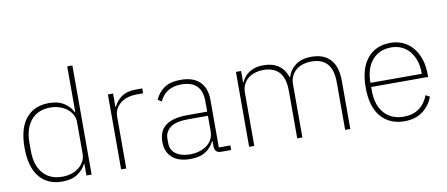

<svg xmlns="http://www.w3.org/2000/svg" viewBox="-67 -1005 2984 1282"><g transform="rotate(-10 1425.0 -364.0)"><path d="M432 -79H429Q412 -43 372 -15.5Q332 12 268 12Q168 12 112.5 -55.5Q57 -123 57 -254Q57 -385 112.5 -452.5Q168 -520 268 -520Q332 -520 372 -493Q412 -466 429 -429H432V-740H467V0H432ZM273 -20Q305 -20 334 -29Q363 -38 384.5 -55Q406 -72 419 -95.5Q432 -119 432 -148V-362Q432 -390 419 -413.5Q406 -437 384.5 -453.5Q363 -470 334 -479.5Q305 -489 273 -489Q188 -489 141.5 -433.5Q95 -378 95 -283V-225Q95 -130 141.5 -75Q188 -20 273 -20Z M667 0V-508H702V-419H706Q722 -455 758 -481.5Q794 -508 862 -508H900V-475H856Q825 -475 797 -467Q769 -459 748 -443Q727 -427 714.5 -403.5Q702 -380 702 -349V0Z M1344 0Q1303 0 1301 -42V-79H1297Q1279 -40 1240 -14Q1201 12 1135 12Q1056 12 1013 -26Q970 -64 970 -133Q970 -166 980 -193Q990 -220 1013.5 -239.5Q1037 -259 1074.5 -269.5Q1112 -280 1167 -280H1300V-348Q1300 -420 1265 -454.5Q1230 -489 1161 -489Q1054 -489 1013 -399L988 -416Q1009 -463 1050 -491.5Q1091 -520 1162 -520Q1247 -520 1291 -476.5Q1335 -433 1335 -352V-31H1413V0ZM1138 -19Q1171 -19 1200.5 -27.5Q1230 -36 1252 -52Q1274 -68 1287 -92Q1300 -116 1300 -148V-252H1167Q1083 -252 1045 -223.5Q1007 -195 1007 -148V-120Q1007 -70 1043.5 -44.5Q1080 -19 1138 -19Z M1535 0V-508H1570V-430H1573Q1580 -448 1592.5 -464Q1605 -480 1623 -492.5Q1641 -505 1665.5 -512.5Q1690 -520 1723 -520Q1783 -520 1824 -492.5Q1865 -465 1882 -410H1885Q1899 -458 1939.5 -489Q1980 -520 2049 -520Q2133 -520 2177 -470.5Q2221 -421 2221 -326V0H2186V-321Q2186 -407 2150 -448Q2114 -489 2042 -489Q2013 -489 1986.5 -481Q1960 -473 1940 -457Q1920 -441 1908 -416.5Q1896 -392 1896 -360V0H1861V-321Q1861 -408 1824 -448.5Q1787 -489 1717 -489Q1688 -489 1661.5 -481Q1635 -473 1614.5 -457Q1594 -441 1582 -417Q1570 -393 1570 -361V0Z M2588 12Q2487 12 2428.5 -56Q2370 -124 2370 -254Q2370 -383 2427 -451.5Q2484 -520 2584 -520Q2631 -520 2669.5 -502Q2708 -484 2735.5 -451Q2763 -418 2778 -371.5Q2793 -325 2793 -268V-252H2407V-225Q2407 -178 2419 -140Q2431 -102 2454.5 -75Q2478 -48 2511.5 -33.5Q2545 -19 2588 -19Q2709 -19 2755 -135L2782 -120Q2759 -60 2710 -24Q2661 12 2588 12ZM2584 -489Q2542 -489 2509.5 -474.5Q2477 -460 2454 -433Q2431 -406 2419 -368Q2407 -330 2407 -284V-280H2755V-286Q2755 -332 2742.5 -369.5Q2730 -407 2707.5 -433.5Q2685 -460 2653.5 -474.5Q2622 -489 2584 -489Z"/></g></svg>

Font: IBM Plex Sans ExtLt
Style: Regular
Weight: 200
Designer: Mike Abbink, Paul van der Laan, Pieter van Rosmalen
Foundry: Bold Monday
Version: Version 3.005